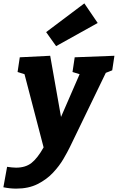

<svg xmlns="http://www.w3.org/2000/svg" viewBox="-78 -872 697 1136"><path d="M-58 236 -36 115Q-21 117 -8 118.5Q5 120 17 120Q73 120 108.5 92Q144 64 180 0L67 -433L26 -446L39 -533L219 -542L283 -180L393 -433L351 -446L364 -533L599 -542L586 -456L548 -441L336 -3Q322 26 297.5 68Q273 110 235.5 150Q198 190 144.5 217Q91 244 18 244Q-19 244 -58 236ZM254 -599 195 -682 421 -852 500 -736Z"/></svg>

Font: Bitter ExtraBold
Style: Italic
Weight: 800
Italic angle: -9°
Designer: Sol Matas, and Bitter project Authors
Foundry: Sol Matas
Version: Version 2.001